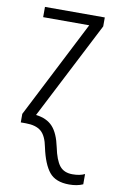

<svg xmlns="http://www.w3.org/2000/svg" viewBox="-87 -580 531 866"><g transform="rotate(10 178.0 -147.0)"><path d="M157 92Q147 40 123 20Q99 0 53 0H30V-39L258 -485H47V-532H321V-491L92 -45Q142 -39 169 -9.5Q196 20 209 82Q221 140 241 165Q261 190 300 190Q334 190 356 179V226Q330 238 293 238Q231 238 202 202.5Q173 167 157 92Z"/></g></svg>

Font: Noto Sans Display Light Narrow
Style: Regular
Weight: 300
Width: 4
Designer: Monotype Design team
Foundry: Monotype Imaging Inc.
Version: Version 1.000